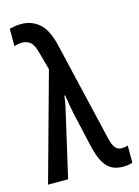

<svg xmlns="http://www.w3.org/2000/svg" viewBox="-118 -831 654 906"><g transform="rotate(-15 209.5 -377.5)"><path d="M368 10Q317 10 289 -22.5Q261 -55 245 -127L208 -290Q198 -337 191 -386H187Q184 -356 177 -326L102 0H4L149 -525L126 -609Q115 -653 98 -666Q81 -679 59 -679Q49 -679 38 -677Q27 -675 20 -672V-757Q31 -760 45 -762.5Q59 -765 75 -765Q125 -766 163 -735Q201 -704 220 -624L333 -143Q341 -106 353 -91Q365 -76 385 -76Q402 -76 415 -81V3Q396 10 368 10Z"/></g></svg>

Font: Noto Sans ExtraCondensed Medium
Style: Regular
Weight: 500
Width: 2
Designer: Monotype Design Team
Foundry: Monotype Imaging Inc.
Version: Version 2.013; ttfautohint (v1.8.4.7-5d5b)